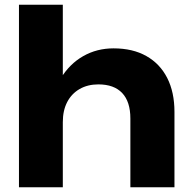

<svg xmlns="http://www.w3.org/2000/svg" viewBox="-20 -790 808 810"><path d="M60 -770H245V0H60ZM459 -586Q540 -586 597.5 -553.5Q655 -521 685.5 -461Q716 -401 716 -318V0H530V-290Q530 -361 495.5 -397.5Q461 -434 395 -434Q350 -434 316 -414.5Q282 -395 263.5 -359.5Q245 -324 245 -275L186 -306Q198 -397 236 -459Q274 -521 331.5 -553.5Q389 -586 459 -586Z"/></svg>

Font: Unbounded SemiBold
Style: Regular
Weight: 600
Designer: Luke Prowse, Jean-Baptiste Morizot, Fátima Lázaro, Florian Runge
Foundry: NaN
Version: Version 1.700